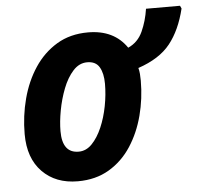

<svg xmlns="http://www.w3.org/2000/svg" viewBox="-48 -677 773 737"><g transform="rotate(-5 338.5 -308.5)"><path d="M223 10Q138 10 86.5 -42.5Q35 -95 35 -188Q35 -258 52.5 -324Q70 -390 104.5 -442Q139 -494 190.5 -525Q242 -556 311 -556Q411 -556 460 -484Q498 -501 516 -540.5Q534 -580 541 -627H672L677 -616Q657 -534 616 -482.5Q575 -431 492 -403Q495 -392 496 -379.5Q497 -367 497 -354Q497 -285 480 -220Q463 -155 429 -103Q395 -51 343.5 -20.5Q292 10 223 10ZM236 -103Q265 -103 287.5 -126.5Q310 -150 326 -187Q342 -224 350.5 -268Q359 -312 359 -354Q359 -394 345 -418Q331 -442 298 -442Q267 -442 243.5 -416Q220 -390 204.5 -350Q189 -310 181 -266.5Q173 -223 173 -187Q173 -103 236 -103Z"/></g></svg>

Font: Noto Sans SemiCondensed
Style: Bold Italic
Weight: 700
Width: 4
Italic angle: -12°
Designer: Monotype Design Team
Foundry: Monotype Imaging Inc.
Version: Version 2.013; ttfautohint (v1.8.4.7-5d5b)